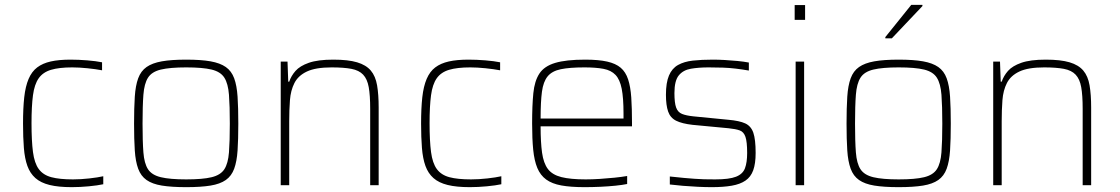

<svg xmlns="http://www.w3.org/2000/svg" viewBox="-20 -764 4621 792"><path d="M276 8Q221 8 184.5 -1Q148 -10 126 -29.5Q104 -49 93 -79.5Q82 -110 78.5 -153.5Q75 -197 75 -254Q75 -318 80 -363Q85 -408 98 -438.5Q111 -469 133.5 -486Q156 -503 189.5 -510.5Q223 -518 271 -518Q304 -518 340.5 -515Q377 -512 401 -507V-474Q375 -479 340.5 -482.5Q306 -486 278 -486Q224 -486 190.5 -476Q157 -466 139.5 -441Q122 -416 116 -371Q110 -326 110 -256Q110 -183 116 -137Q122 -91 140 -66.5Q158 -42 192 -33Q226 -24 281 -24Q313 -24 348.5 -28Q384 -32 406 -37V-4Q383 1 346.5 4.5Q310 8 276 8Z M748 8Q687 8 647.5 1.5Q608 -5 584.5 -21.5Q561 -38 550 -68Q539 -98 536 -143.5Q533 -189 533 -254Q533 -319 536 -365Q539 -411 550 -441Q561 -471 584.5 -487.5Q608 -504 647.5 -511Q687 -518 748 -518Q809 -518 848.5 -511Q888 -504 911.5 -487.5Q935 -471 946 -441Q957 -411 960 -365Q963 -319 963 -254Q963 -189 960 -143.5Q957 -98 946 -68Q935 -38 911.5 -21.5Q888 -5 848.5 1.5Q809 8 748 8ZM748 -24Q816 -24 853 -33Q890 -42 905.5 -66Q921 -90 924.5 -135.5Q928 -181 928 -254Q928 -327 924.5 -373Q921 -419 905.5 -443.5Q890 -468 853 -477Q816 -486 748 -486Q681 -486 643.5 -477Q606 -468 590.5 -443.5Q575 -419 571.5 -373Q568 -327 568 -254Q568 -181 571.5 -135.5Q575 -90 590.5 -66Q606 -42 643.5 -33Q681 -24 748 -24Z M1138 0V-510H1166L1169 -427H1173Q1181 -451 1199 -471.5Q1217 -492 1254 -505Q1291 -518 1355 -518Q1416 -518 1453 -507Q1490 -496 1509.5 -473Q1529 -450 1535.5 -412Q1542 -374 1542 -320V0H1507V-315Q1507 -371 1501 -404.5Q1495 -438 1478 -456Q1461 -474 1429.5 -480Q1398 -486 1348 -486Q1282 -486 1246 -469Q1210 -452 1194.5 -421.5Q1179 -391 1176 -350.5Q1173 -310 1173 -264V0Z M1918 8Q1863 8 1826.5 -1Q1790 -10 1768 -29.5Q1746 -49 1735 -79.5Q1724 -110 1720.5 -153.5Q1717 -197 1717 -254Q1717 -318 1722 -363Q1727 -408 1740 -438.5Q1753 -469 1775.5 -486Q1798 -503 1831.5 -510.5Q1865 -518 1913 -518Q1946 -518 1982.5 -515Q2019 -512 2043 -507V-474Q2017 -479 1982.5 -482.5Q1948 -486 1920 -486Q1866 -486 1832.5 -476Q1799 -466 1781.5 -441Q1764 -416 1758 -371Q1752 -326 1752 -256Q1752 -183 1758 -137Q1764 -91 1782 -66.5Q1800 -42 1834 -33Q1868 -24 1923 -24Q1955 -24 1990.5 -28Q2026 -32 2048 -37V-4Q2025 1 1988.5 4.5Q1952 8 1918 8Z M2391 8Q2334 8 2295.5 1Q2257 -6 2233 -23.5Q2209 -41 2196.5 -71Q2184 -101 2179.5 -146Q2175 -191 2175 -254Q2175 -329 2180 -379.5Q2185 -430 2205 -460.5Q2225 -491 2270 -504.5Q2315 -518 2394 -518Q2449 -518 2484.5 -510Q2520 -502 2540.5 -484.5Q2561 -467 2571 -436.5Q2581 -406 2584 -361.5Q2587 -317 2587 -256V-243H2210Q2210 -177 2216 -134Q2222 -91 2240 -67Q2258 -43 2295.5 -33.5Q2333 -24 2396 -24Q2423 -24 2454 -26Q2485 -28 2514.5 -31Q2544 -34 2567 -38V-5Q2548 -1 2518.5 2Q2489 5 2456 6.5Q2423 8 2391 8ZM2552 -255V-296Q2552 -360 2544.5 -398Q2537 -436 2519 -455Q2501 -474 2469.5 -480Q2438 -486 2391 -486Q2330 -486 2293.5 -478.5Q2257 -471 2239 -449Q2221 -427 2215.5 -385.5Q2210 -344 2210 -275H2572Z M2916 8Q2890 8 2858.5 6.5Q2827 5 2797 2.5Q2767 0 2743 -3V-36Q2778 -32 2802 -30Q2826 -28 2845.5 -26.5Q2865 -25 2884.5 -24.5Q2904 -24 2930 -24Q2988 -24 3016 -35Q3044 -46 3053 -70Q3062 -94 3062 -133Q3062 -179 3055 -199.5Q3048 -220 3031.5 -226Q3015 -232 2985 -235L2837 -249Q2793 -254 2769 -266Q2745 -278 2736 -304Q2727 -330 2727 -373Q2727 -423 2739.5 -452.5Q2752 -482 2777 -496Q2802 -510 2838 -514Q2874 -518 2920 -518Q2943 -518 2969.5 -516.5Q2996 -515 3022 -512.5Q3048 -510 3069 -506V-473Q3040 -478 3014.5 -481Q2989 -484 2962.5 -485Q2936 -486 2903 -486Q2862 -486 2830 -480.5Q2798 -475 2780 -453Q2762 -431 2762 -380Q2762 -340 2769 -320.5Q2776 -301 2793.5 -294Q2811 -287 2841 -284L2984 -270Q3030 -266 3054 -255Q3078 -244 3087.5 -216.5Q3097 -189 3097 -133Q3097 -89 3087 -61.5Q3077 -34 3055 -19Q3033 -4 2998.5 2Q2964 8 2916 8Z M3258 -682V-743H3301V-682ZM3262 0V-510H3297V0Z M3687 8Q3626 8 3586.5 1.5Q3547 -5 3523.5 -21.5Q3500 -38 3489 -68Q3478 -98 3475 -143.5Q3472 -189 3472 -254Q3472 -319 3475 -365Q3478 -411 3489 -441Q3500 -471 3523.5 -487.5Q3547 -504 3586.5 -511Q3626 -518 3687 -518Q3748 -518 3787.5 -511Q3827 -504 3850.5 -487.5Q3874 -471 3885 -441Q3896 -411 3899 -365Q3902 -319 3902 -254Q3902 -189 3899 -143.5Q3896 -98 3885 -68Q3874 -38 3850.5 -21.5Q3827 -5 3787.5 1.5Q3748 8 3687 8ZM3687 -24Q3755 -24 3792 -33Q3829 -42 3844.5 -66Q3860 -90 3863.5 -135.5Q3867 -181 3867 -254Q3867 -327 3863.5 -373Q3860 -419 3844.5 -443.5Q3829 -468 3792 -477Q3755 -486 3687 -486Q3620 -486 3582.5 -477Q3545 -468 3529.5 -443.5Q3514 -419 3510.5 -373Q3507 -327 3507 -254Q3507 -181 3510.5 -135.5Q3514 -90 3529.5 -66Q3545 -42 3582.5 -33Q3620 -24 3687 -24ZM3632 -606V-611L3739 -744H3785V-739L3659 -606Z M4077 0V-510H4105L4108 -427H4112Q4120 -451 4138 -471.5Q4156 -492 4193 -505Q4230 -518 4294 -518Q4355 -518 4392 -507Q4429 -496 4448.5 -473Q4468 -450 4474.5 -412Q4481 -374 4481 -320V0H4446V-315Q4446 -371 4440 -404.5Q4434 -438 4417 -456Q4400 -474 4368.5 -480Q4337 -486 4287 -486Q4221 -486 4185 -469Q4149 -452 4133.5 -421.5Q4118 -391 4115 -350.5Q4112 -310 4112 -264V0Z"/></svg>

Font: Saira Thin
Style: Regular
Weight: 100
Designer: Hector Gatti with collaboration of the Omnibus-Type team
Foundry: Omnibus-Type
Version: Version 1.101